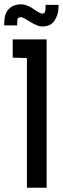

<svg xmlns="http://www.w3.org/2000/svg" viewBox="-40 -886 296 906"><path d="M175 -863V-852Q175 -842 173 -832Q171 -822 160 -822Q152 -822 142.5 -828Q133 -834 129 -836Q119 -843 111.5 -848Q104 -853 94 -857Q78 -865 59.5 -865.5Q41 -866 24 -859Q8 -852 -2 -839.5Q-12 -827 -16 -811Q-20 -795 -20 -777V-766H41V-777Q41 -786 42.5 -794.5Q44 -803 53 -804Q59 -806 67 -803Q75 -800 82 -795Q88 -792 99 -785Q110 -778 116 -775Q126 -770 137 -765.5Q148 -761 160 -761Q199 -761 217.5 -789Q236 -817 236 -852V-863ZM20 -614 87 -612V0H180V-700H20Z"/></svg>

Font: Advent Pro SemiBold
Style: Regular
Weight: 600
Designer: VivaRado, Andreas Kalpakidis
Foundry: VivaRado, Andreas Kalpakidis
Version: Version 3.000